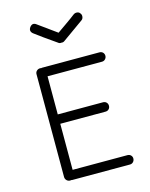

<svg xmlns="http://www.w3.org/2000/svg" viewBox="-115 -826 712 910"><g transform="rotate(-15 241.0 -371.0)"><path d="M408 10H124Q121 10 119 9Q118 10 115 10Q105 10 98 3Q91 -4 91 -14V-518Q91 -528 98 -534.5Q105 -541 115 -541Q118 -541 119 -540Q121 -541 124 -541H406Q416 -541 422.5 -534.5Q429 -528 429 -518Q429 -509 422.5 -502Q416 -495 406 -495H139V-308H361Q371 -308 377.5 -301.5Q384 -295 384 -285Q384 -275 377.5 -268.5Q371 -262 361 -262H139V-36H408Q418 -36 424.5 -29.5Q431 -23 431 -14Q431 -4 424.5 3Q418 10 408 10ZM227 -637Q159 -684 125 -710Q108 -724 121 -742Q135 -760 153 -746Q159 -741 243 -681Q250 -686 284.5 -710Q319 -734 334 -746Q342 -752 352 -751Q362 -750 367 -742Q373 -735 371.5 -724.5Q370 -714 362 -709L261 -637Q253 -630 243 -632Q235 -630 227 -637Z"/></g></svg>

Font: Hoogli
Style: Regular
Weight: 400
Designer: Anand Singh Naorem
Foundry: Brand New Type
Version: Version 1.00 b007